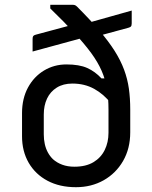

<svg xmlns="http://www.w3.org/2000/svg" viewBox="-20 -776 640 807"><path d="M533.6 -731.6Q533.6 -718.4 533.6 -704.9Q533.6 -691.4 533.6 -677.6Q533.6 -672.6 532.6 -669.1Q531.6 -665.6 529.1 -663.6Q526.6 -661.6 520.6 -659.6L387.5 -623.4Q380.2 -621.6 370.3 -621.3Q360.5 -621.1 351.2 -620.9Q341.9 -620.7 333.8 -618.5L117 -559.4Q117 -573.6 117 -586.4Q117 -599.2 117 -612.4Q117 -621.4 120 -624.9Q123 -628.4 131 -630.4L289.4 -673Q299.7 -675.6 309.1 -676.1Q318.6 -676.5 327.6 -676.5Q336.5 -676.5 344 -678.3ZM259.2 -505.2Q313.2 -505.2 346.5 -490.3Q379.8 -475.4 406.5 -446.5H447V-340.9Q416.4 -380.1 375.9 -402.5Q335.5 -424.8 284.3 -424.8Q245.7 -424.8 218.6 -407.8Q191.4 -390.8 177.7 -361.6Q164 -332.5 164 -294.7V-211.6Q164 -189.6 168.3 -170.3Q172.6 -150.9 181.4 -134.9Q190.2 -118.8 202.8 -106.7Q219.1 -92 241.7 -83.7Q264.2 -75.3 292.7 -75.3Q341 -75.3 372.7 -94.3Q404.3 -113.2 420.1 -145.5Q436 -177.8 436 -217.8V-315.5Q436 -364.2 429.3 -403.6Q422.7 -443 406.9 -479Q391.1 -515.1 363.3 -553.1Q335.4 -591.1 293.2 -636.8Q251.1 -682.6 191.3 -740.5V-755.9Q214.1 -755.9 237.7 -755.9Q261.3 -755.9 284.1 -755.9Q289.7 -755.9 294.2 -754.6Q298.7 -753.3 304.1 -747.9Q359.1 -692.9 397.8 -647.4Q436.6 -602 461.9 -562Q487.1 -522 501.5 -483.2Q515.9 -444.4 521.7 -403.5Q527.4 -362.5 527.4 -315.5V-219.9Q527.4 -151.7 497.4 -99.6Q467.4 -47.5 415.7 -18.3Q364 10.8 299.2 10.8Q230.7 10.8 179.8 -16.2Q128.9 -43.2 100.7 -91.6Q72.6 -140.1 72.6 -203.4V-300.5Q72.6 -361.7 97.5 -407.9Q122.5 -454 165 -479.6Q207.6 -505.2 259.2 -505.2Z"/></svg>

Font: Recursive Sans Linear Light
Style: Regular
Weight: 300
Version: Version 1.085